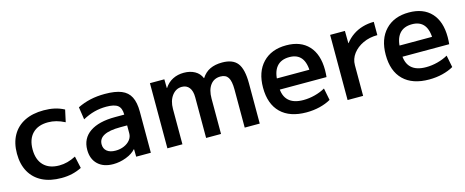

<svg xmlns="http://www.w3.org/2000/svg" viewBox="-35 -1000 3581 1480"><g transform="rotate(-15 1756.0 -260.0)"><path d="M322 10Q232 10 168.5 -22Q105 -54 71 -114.5Q37 -175 37 -260Q37 -345 71 -405.5Q105 -466 168.5 -498Q232 -530 322 -530Q367 -530 406.5 -521.5Q446 -513 484 -493L463 -397Q428 -415 395.5 -423.5Q363 -432 330 -432Q250 -432 206 -387Q162 -342 162 -260Q162 -178 206 -133Q250 -88 330 -88Q363 -88 395.5 -96.5Q428 -105 463 -123L484 -27Q446 -8 406.5 1Q367 10 322 10Z M735 10Q657 10 612.5 -32.5Q568 -75 568 -148Q568 -239 639 -288Q710 -337 841 -337H914Q914 -389 887 -410.5Q860 -432 795 -432Q745 -432 699.5 -420Q654 -408 606 -382L591 -482Q640 -506 693.5 -518Q747 -530 810 -530Q892 -530 941.5 -510Q991 -490 1013.5 -445.5Q1036 -401 1036 -328V0H919L918 -60H916Q889 -29 838 -9.5Q787 10 735 10ZM779 -86Q816 -86 847 -99.5Q878 -113 896 -136Q914 -159 914 -188V-251H859Q773 -251 729.5 -228.5Q686 -206 686 -160Q686 -126 710 -106Q734 -86 779 -86Z M1168 0V-520H1283L1284 -450H1286Q1312 -490 1351.5 -510Q1391 -530 1440 -530Q1490 -530 1527 -509.5Q1564 -489 1580 -450H1582Q1609 -492 1649.5 -511Q1690 -530 1746 -530Q1831 -530 1868 -482Q1905 -434 1905 -321V0H1785V-304Q1785 -371 1766.5 -400Q1748 -429 1706 -429Q1654 -429 1625 -390Q1596 -351 1596 -282V0H1477V-325Q1477 -375 1456 -402Q1435 -429 1397 -429Q1350 -429 1319 -388Q1288 -347 1288 -282V0Z M2277 10Q2144 10 2072.5 -60Q2001 -130 2001 -260Q2001 -386 2069.5 -458Q2138 -530 2257 -530Q2372 -530 2435 -462Q2498 -394 2498 -269Q2498 -255 2497 -238Q2496 -221 2495 -213H2069V-302H2401L2383 -275Q2383 -357 2351.5 -396.5Q2320 -436 2257 -436Q2190 -436 2155.5 -394.5Q2121 -353 2121 -272V-237Q2121 -163 2160.5 -125.5Q2200 -88 2278 -88Q2324 -88 2370 -100Q2416 -112 2453 -133L2472 -37Q2434 -15 2383.5 -2.5Q2333 10 2277 10Z M2606 0V-520H2724L2725 -422H2727Q2753 -456 2788.5 -480.5Q2824 -505 2867 -517.5Q2910 -530 2957 -530V-424Q2894 -424 2842.5 -400Q2791 -376 2760.5 -335.5Q2730 -295 2730 -245V0Z M3256 10Q3123 10 3051.5 -60Q2980 -130 2980 -260Q2980 -386 3048.5 -458Q3117 -530 3236 -530Q3351 -530 3414 -462Q3477 -394 3477 -269Q3477 -255 3476 -238Q3475 -221 3474 -213H3048V-302H3380L3362 -275Q3362 -357 3330.5 -396.5Q3299 -436 3236 -436Q3169 -436 3134.5 -394.5Q3100 -353 3100 -272V-237Q3100 -163 3139.5 -125.5Q3179 -88 3257 -88Q3303 -88 3349 -100Q3395 -112 3432 -133L3451 -37Q3413 -15 3362.5 -2.5Q3312 10 3256 10Z"/></g></svg>

Font: M PLUS 2 SemiBold
Style: Regular
Weight: 600
Designer: Coji Morishita
Foundry: UNDERFOREST DESIGN
Version: Version 1.001